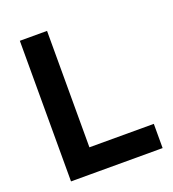

<svg xmlns="http://www.w3.org/2000/svg" viewBox="-129 -803 814 902"><g transform="rotate(-20 278.0 -351.5)"><path d="M72 0V-703H208V0ZM172 0V-121H530V0Z"/></g></svg>

Font: Outfit Thin SemiBold
Style: Regular
Weight: 600
Version: Version 1.100;gftools[0.9.27]